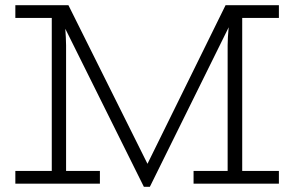

<svg xmlns="http://www.w3.org/2000/svg" viewBox="-20 -706 1131 738"><path d="M533 12 186 -686H243L567 -36L550 12ZM39 0V-49H364V0ZM179 -25V-686H223Q224 -675 225.5 -660Q227 -645 228.5 -628.5Q230 -612 231 -595.5Q232 -579 233 -563Q234 -547 234 -532V-25ZM39 -637V-686H233V-637ZM724 0V-49H1052V0ZM540 12 527 -36 847 -686H901L556 12ZM855 -25V-532Q855 -547 856 -563Q857 -579 858.5 -595.5Q860 -612 862 -628.5Q864 -645 865.5 -660Q867 -675 868 -686H911V-25ZM856 -637V-686H1052V-637Z"/></svg>

Font: BioRhyme ExtraBold Light
Style: Regular
Weight: 300
Version: Version 1.600;gftools[0.9.33]